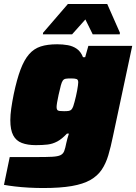

<svg xmlns="http://www.w3.org/2000/svg" viewBox="-37 -741 686 967"><path d="M181 206Q146 206 108.5 204Q71 202 38 198Q5 194 -17 190L12 50Q35 50 58 50Q81 50 104 50Q127 50 150 50Q199 50 226.5 48.5Q254 47 267.5 40.5Q281 34 286.5 19.5Q292 5 297 -21Q299 -32 302.5 -43.5Q306 -55 310 -68H300Q275 -41 251.5 -28.5Q228 -16 202.5 -13Q177 -10 143 -10Q102 -10 73 -21Q44 -32 29.5 -59.5Q15 -87 15 -136Q15 -162 19.5 -194Q24 -226 32 -266Q48 -342 66.5 -391Q85 -440 109.5 -468Q134 -496 168 -507Q202 -518 251 -518Q279 -518 304.5 -513.5Q330 -509 350 -495Q370 -481 381 -453H392L408 -510H629L532 -55Q521 -1 508.5 41Q496 83 475 114Q454 145 418 165.5Q382 186 324.5 196Q267 206 181 206ZM286 -181Q301 -181 309.5 -182.5Q318 -184 323 -189.5Q328 -195 332 -206Q335 -215 338.5 -228Q342 -241 345.5 -256Q349 -271 351.5 -285Q354 -299 355.5 -310Q357 -321 357 -326Q357 -340 348.5 -343Q340 -346 321 -346Q304 -346 294.5 -344.5Q285 -343 279.5 -335.5Q274 -328 269.5 -311Q265 -294 258 -263Q253 -240 250.5 -224.5Q248 -209 248 -202Q248 -192 251.5 -187.5Q255 -183 264 -182Q273 -181 286 -181ZM179 -568 180 -576 305 -721H503L567 -576L566 -568H430L393 -643L326 -568Z"/></svg>

Font: Saira SemiExpanded Black
Style: Italic
Weight: 900
Width: 6
Italic angle: -12°
Designer: Hector Gatti with collaboration of the Omnibus-Type team
Foundry: Omnibus-Type
Version: Version 1.101